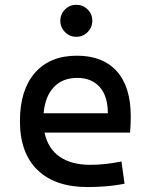

<svg xmlns="http://www.w3.org/2000/svg" viewBox="-20 -755 626 785"><path d="M337.9 9.8Q205.6 9.8 133.5 -59.8Q61.5 -129.4 61.5 -259.8Q61.5 -386.7 122.6 -457Q183.6 -527.3 294.9 -527.3Q399.9 -527.3 457.3 -463.9Q514.6 -400.4 514.6 -279.3Q514.6 -243.7 511.7 -212.9H162.1Q175.8 -147.9 223.6 -114.5Q271.5 -81.1 349.6 -81.1Q381.8 -81.1 413.1 -84.7Q444.3 -88.4 476.6 -94.7L489.3 -3.9Q443.4 4.9 405.3 7.3Q367.2 9.8 337.9 9.8ZM158.2 -292H420.9Q420.9 -361.8 387.7 -399.2Q354.5 -436.5 295.9 -436.5Q235.8 -436.5 200.2 -398.9Q164.6 -361.3 158.2 -292ZM292 -604.5Q265.1 -604.5 245.8 -623.8Q226.6 -643.1 226.6 -669.9Q226.6 -697.3 245.8 -716.3Q265.1 -735.4 292 -735.4Q319.3 -735.4 338.4 -716.3Q357.4 -697.3 357.4 -669.9Q357.4 -643.1 338.4 -623.8Q319.3 -604.5 292 -604.5Z"/></svg>

Font: Cascadia Code NF
Style: Regular
Weight: 400
Monospace: yes
Designer: Aaron Bell
Foundry: Saja Typeworks
Version: Version 2404.023; ttfautohint (v1.8.4)